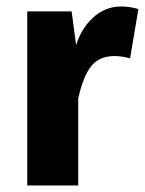

<svg xmlns="http://www.w3.org/2000/svg" viewBox="-20 -566 442 586"><path d="M349.2 -546.2Q376 -546.2 402.4 -538.4L377 -387.8Q351.2 -395 329.2 -395Q279.2 -395 253.9 -358.1Q228.6 -321.2 214.4 -243.8L207.8 -413Q223.6 -474.4 261.8 -510.3Q300 -546.2 349.2 -546.2ZM198.6 -531.2 214 -415.4 218.8 -281.4V0H63.2V-531.2Z"/></svg>

Font: Firava
Style: Regular
Weight: 400
Designer: Carrois Corporate & Edenspiekermann AG
Foundry: Greg Finn Gibson
Version: Version 5.000